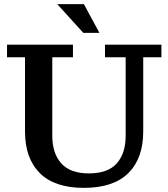

<svg xmlns="http://www.w3.org/2000/svg" viewBox="-20 -898 814 929"><path d="M386 11Q244 11 172.5 -60.5Q101 -132 101 -262V-621H14V-682H333V-621H233V-241Q233 -156 276.5 -107.5Q320 -59 410 -59Q502 -59 545 -107.5Q588 -156 588 -241V-621H488V-682H761V-621H673V-262Q673 -132 601 -60.5Q529 11 386 11ZM383 -739 257 -878H386L461 -739Z"/></svg>

Font: Montagu Slab Medium
Style: Regular
Weight: 500
Version: Version 1.000